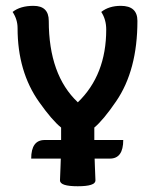

<svg xmlns="http://www.w3.org/2000/svg" viewBox="-20 -442 532 661"><path d="M358.4 104H87.4Q87.4 40 133.8 40H404.3Q404.3 104 358.4 104ZM190.4 -2.9Q159.2 -27.8 114.7 -90.8Q40.5 -195.3 40.5 -345.2Q40.5 -375 23.4 -400.9Q49.8 -421.9 95.2 -421.9Q147.9 -421.9 147.9 -370.1Q147.9 -184.1 248 -89.8Q345.7 -184.1 345.7 -340.3Q345.7 -375 328.6 -400.9Q355 -421.9 396 -421.9Q453.1 -421.9 453.1 -370.1Q453.1 -200.2 379.9 -93.3Q335.9 -28.8 304.7 -2.9V35.2Q304.7 89.8 306.6 128.2Q308.6 166.5 308.6 179.2Q308.6 199.2 247.6 199.2Q186.5 199.2 186.5 179.2Q186.5 166.5 188.5 128.2Q190.4 89.8 190.4 35.2Z"/></svg>

Font: Bainsley
Style: Bold
Weight: 700
Designer: Paul James MIller
Foundry: High-Logic / Made with FontCreator
Version: Version 1.411;March 28, 2021;FontCreator 13.0.0.2683 64-bit